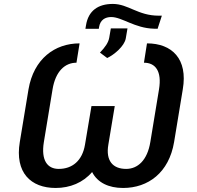

<svg xmlns="http://www.w3.org/2000/svg" viewBox="-20 -928 985 958"><path d="M771.7 -849.8C668.3 -849.8 620 -908.4 543 -908.4C470.5 -908.4 420.8 -875.4 409.1 -801.8L406.2 -784.4H473L474.4 -793.3C480.1 -828.5 504.6 -843 534.8 -843C588.8 -843 652 -787.3 747.9 -784.8L766.3 -784.4L787.6 -849.8ZM78.8 -219.5C53.3 -66.4 133.9 9.9 257.8 9.9C329.5 9.9 394.5 -16.7 439.6 -69.6C466.6 -16.7 522 9.9 594.1 9.9C719.1 9.9 823.2 -66.4 848.7 -219.5L892 -482.2C918 -633.9 838.4 -711.6 713.4 -711.6L698.2 -615.1C755.3 -615.1 788.4 -573.5 773.4 -482.2L730.1 -219.5C715.2 -127.8 666.9 -85.2 609.4 -85.2C543.3 -85.2 506.7 -125.4 520.6 -206.3L552.6 -398.8H436.4L404.1 -206.3C390.6 -125.4 340.2 -85.2 273.1 -85.2C216.6 -85.2 183.9 -127.5 198.9 -219.5L242.2 -482.2C257.1 -573.5 305 -615.1 361.5 -615.1L377.1 -711.6C252.8 -711.6 148.1 -633.9 122.2 -482.2ZM478.7 -665.5 514.9 -638.5C550.8 -655.5 600.9 -698.2 607.6 -736.5L616.1 -786.2H533L524.9 -739.3C520.6 -715.2 504.6 -692.5 478.7 -665.5Z"/></svg>

Font: Margiela Sans Medium
Style: Italic
Weight: 500
Italic angle: -9.39999°
Designer: Stefan Endress, Andreas Faust
Version: Version 1.100;FEAKit 1.0